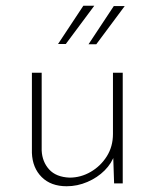

<svg xmlns="http://www.w3.org/2000/svg" viewBox="-20 -638 538 668"><path d="M212 10Q157 10 125 -22Q93 -54 91 -106V-385H125V-114Q127 -75 151 -48.5Q175 -22 222 -20Q261 -20 295.5 -40Q330 -60 351.5 -94Q373 -128 373 -172V-385H407V0H377L373 -120L379 -101Q369 -70 344 -45Q319 -20 284 -5Q249 10 212 10ZM308 -618 209 -485H182L270 -618ZM414 -617 315 -484H288L376 -617Z"/></svg>

Font: Josefin Sans ExtraLight
Style: Regular
Weight: 250
Designer: Santiago Orozco
Foundry: Typemade
Version: Version 2.000